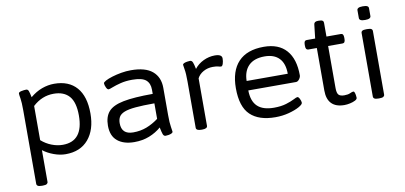

<svg xmlns="http://www.w3.org/2000/svg" viewBox="-80 -965 3036 1439"><g transform="rotate(-10 1438.0 -245.5)"><path d="M135 208Q113 208 104.5 202Q96 196 96 186V-373Q96 -435 91 -463.5Q86 -492 86 -502Q86 -513 107 -517.5Q128 -522 144 -522Q157 -522 162.5 -508Q168 -494 175 -459Q218 -495 264.5 -512Q311 -529 358 -529Q469 -529 528.5 -461Q588 -393 588 -263Q588 -139 526.5 -66.5Q465 6 353 6Q310 6 263.5 -11Q217 -28 182 -55V186Q182 196 173.5 202Q165 208 143 208ZM344 -67Q500 -67 500 -263Q500 -364 459.5 -410Q419 -456 341 -456Q252 -456 182 -391V-131Q217 -100 259.5 -83.5Q302 -67 344 -67Z M876 6Q795 6 748 -32.5Q701 -71 701 -149Q701 -217 734.5 -255.5Q768 -294 849 -310Q930 -326 1073 -326V-358Q1073 -407 1043.5 -432Q1014 -457 939 -457Q890 -457 850.5 -447Q811 -437 786 -427Q761 -417 754 -417Q744 -417 735.5 -435.5Q727 -454 727 -467Q727 -475 746.5 -485.5Q766 -496 798.5 -506Q831 -516 868.5 -522.5Q906 -529 942 -529Q1052 -529 1105.5 -483.5Q1159 -438 1159 -357V-151Q1159 -89 1164.5 -59Q1170 -29 1170 -22Q1170 -14 1159.5 -9Q1149 -4 1136 -2Q1123 0 1114 0Q1100 0 1094 -16.5Q1088 -33 1081 -69Q1042 -35 990.5 -14.5Q939 6 876 6ZM880 -67Q935 -67 982 -85Q1029 -103 1073 -136V-254Q985 -254 929.5 -249Q874 -244 844 -232Q814 -220 802.5 -200.5Q791 -181 791 -152Q791 -67 880 -67Z M1386 2Q1346 2 1346 -20V-372Q1346 -434 1340.5 -463.5Q1335 -493 1335 -500Q1335 -508 1345.5 -512.5Q1356 -517 1369.5 -519Q1383 -521 1391 -521Q1405 -521 1411.5 -505Q1418 -489 1425 -454Q1452 -489 1494 -509Q1536 -529 1581 -529Q1635 -529 1635 -497Q1635 -475 1629 -457Q1623 -439 1614 -439Q1604 -439 1592 -443Q1580 -447 1551 -447Q1512 -447 1479.5 -429Q1447 -411 1432 -381V-20Q1432 2 1392 2Z M1949 6Q1824 6 1759 -56Q1694 -118 1694 -259Q1694 -390 1759.5 -459.5Q1825 -529 1953 -529Q2066 -529 2124.5 -462.5Q2183 -396 2183 -272Q2183 -258 2171.5 -242.5Q2160 -227 2146 -227H1783Q1784 -145 1825.5 -105.5Q1867 -66 1951 -66Q2005 -66 2044 -78Q2083 -90 2106 -102Q2129 -114 2136 -114Q2145 -114 2153.5 -96.5Q2162 -79 2162 -67Q2162 -54 2131.5 -37Q2101 -20 2052.5 -7Q2004 6 1949 6ZM1783 -299H2096Q2096 -377 2057.5 -417Q2019 -457 1947 -457Q1867 -457 1825.5 -415.5Q1784 -374 1783 -299Z M2474 6Q2410 6 2377 -27.5Q2344 -61 2344 -127V-451H2279Q2259 -451 2259 -481V-493Q2259 -523 2279 -523H2344L2356 -628Q2358 -650 2387 -650H2395Q2414 -650 2422 -644.5Q2430 -639 2430 -628V-523H2540Q2560 -523 2560 -493V-481Q2560 -451 2540 -451H2430V-132Q2430 -93 2442.5 -79.5Q2455 -66 2486 -66Q2514 -66 2531 -74Q2548 -82 2556 -82Q2563 -82 2566.5 -71.5Q2570 -61 2571.5 -49Q2573 -37 2573 -32Q2573 -21 2556.5 -12.5Q2540 -4 2517 1Q2494 6 2474 6Z M2733 2Q2711 2 2702.5 -4Q2694 -10 2694 -20V-503Q2694 -514 2702.5 -519.5Q2711 -525 2733 -525H2741Q2763 -525 2771.5 -519.5Q2780 -514 2780 -503V-20Q2780 -10 2771.5 -4Q2763 2 2741 2ZM2737 -595Q2713 -595 2703 -601Q2693 -607 2693 -617V-677Q2693 -687 2703 -693Q2713 -699 2737 -699Q2761 -699 2771 -693.5Q2781 -688 2781 -677V-617Q2781 -607 2771 -601Q2761 -595 2737 -595Z"/></g></svg>

Font: Asap Semi Expanded
Style: Regular
Weight: 400
Width: 6
Designer: Pablo Cosgaya
Foundry: Omnibus-Type
Version: Version 3.001; ttfautohint (v1.8.4.7-5d5b)